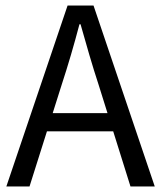

<svg xmlns="http://www.w3.org/2000/svg" viewBox="-20 -676 584 696"><path d="M3 0 225 -656H319L541 0H453L338 -367Q320 -422 304 -476.5Q288 -531 272 -588H268Q253 -531 237 -476.5Q221 -422 203 -367L87 0ZM119 -200V-266H422V-200Z"/></svg>

Font: Source Sans 3
Style: Regular
Weight: 400
Designer: Paul D. Hunt
Foundry: Adobe
Version: Version 3.046;hotconv 1.0.118;makeotfexe 2.5.65603